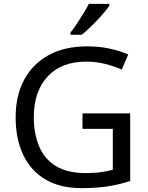

<svg xmlns="http://www.w3.org/2000/svg" viewBox="-20 -964 768 994"><path d="M407 -377H654V-27Q596 -8 537 1Q478 10 403 10Q292 10 216 -34.5Q140 -79 100.5 -161.5Q61 -244 61 -357Q61 -469 105 -551Q149 -633 231.5 -678.5Q314 -724 431 -724Q491 -724 544.5 -713Q598 -702 644 -682L610 -604Q572 -621 524.5 -633Q477 -645 426 -645Q298 -645 226.5 -568Q155 -491 155 -357Q155 -272 182.5 -206.5Q210 -141 269 -104.5Q328 -68 424 -68Q471 -68 504 -73Q537 -78 564 -85V-297H407ZM546 -944V-934Q534 -916 509 -887.5Q484 -859 455 -830.5Q426 -802 403 -784H345V-796Q360 -814 377.5 -840.5Q395 -867 412 -894.5Q429 -922 440 -944Z"/></svg>

Font: Noto IKEA Arabic
Style: Regular
Weight: 400
Designer: Monotype Design Team
Foundry: Monotype Imaging Inc.
Version: Version 1.200